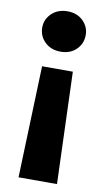

<svg xmlns="http://www.w3.org/2000/svg" viewBox="-82 -549 433 787"><g transform="rotate(10 134.0 -155.5)"><path d="M70 -268H198L214 197H54ZM134 -508Q174 -508 199 -483.5Q224 -459 224 -425Q224 -389 199 -364.5Q174 -340 134 -340Q94 -340 68.5 -364.5Q43 -389 43 -425Q43 -459 68.5 -483.5Q94 -508 134 -508Z"/></g></svg>

Font: DM Sans 36pt Black
Style: Regular
Weight: 900
Designer: Colophon Foundry, Jonny Pinhorn
Foundry: Colophon Foundry
Version: Version 4.004;gftools[0.9.30]